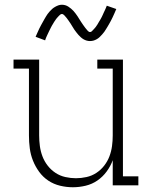

<svg xmlns="http://www.w3.org/2000/svg" viewBox="-20 -781 640 809"><path d="M287 8Q260 8 233 1.5Q206 -5 183.5 -20Q161 -35 145 -57Q129 -79 119 -104Q109 -129 105.5 -156Q102 -183 102 -210V-492H37V-530H145V-210Q145 -188 148 -165.5Q151 -143 159 -122Q167 -101 181 -83Q195 -65 214 -52.5Q233 -40 255.5 -35Q278 -30 300 -30Q322 -30 344.5 -35Q367 -40 386 -52.5Q405 -65 419 -83Q433 -101 441 -122Q449 -143 452 -165.5Q455 -188 455 -210V-492H390V-530H498V-38H563V0H455V-106Q446 -81 429.5 -58.5Q413 -36 390.5 -20.5Q368 -5 341 1.5Q314 8 287 8ZM359 -608Q352 -608 345 -610Q338 -612 332 -615.5Q326 -619 320.5 -624Q315 -629 310.5 -634Q306 -639 301.5 -645Q297 -651 293 -656.5Q289 -662 285.5 -668.5Q282 -675 277.5 -681.5Q273 -688 269 -694Q265 -700 261 -705Q257 -710 251.5 -716Q246 -722 241 -722Q237 -722 234 -719.5Q231 -717 228.5 -714.5Q226 -712 222 -707.5Q218 -703 216.5 -701Q215 -699 213.5 -696.5Q212 -694 210 -691.5Q208 -689 206.5 -686Q205 -683 203 -680Q201 -677 199 -673.5Q197 -670 195 -666Q193 -662 191 -658Q189 -654 187 -650Q185 -646 183 -641.5Q181 -637 178.5 -632Q176 -627 174 -622Q172 -617 170 -611L130 -626Q134 -635 138 -644Q142 -653 145.5 -660.5Q149 -668 153 -675Q157 -682 160.5 -688.5Q164 -695 167.5 -701Q171 -707 174 -712Q177 -717 180.5 -722Q184 -727 189.5 -733Q195 -739 200 -743.5Q205 -748 212 -752Q219 -756 226 -758.5Q233 -761 241 -761Q248 -761 255 -759Q262 -757 268 -753Q274 -749 279.5 -744.5Q285 -740 289.5 -735Q294 -730 298.5 -724Q303 -718 307 -712Q311 -706 314.5 -700Q318 -694 322.5 -687.5Q327 -681 331 -675Q335 -669 339 -664Q343 -659 348.5 -652.5Q354 -646 359 -646Q363 -646 366 -648.5Q369 -651 371.5 -654Q374 -657 378 -661Q382 -665 383.5 -667.5Q385 -670 386.5 -672Q388 -674 390 -677Q392 -680 393.5 -683Q395 -686 397 -689Q399 -692 401 -695.5Q403 -699 405 -702.5Q407 -706 409 -710Q411 -714 413 -718.5Q415 -723 417 -727.5Q419 -732 421.5 -737Q424 -742 426 -747Q428 -752 430 -757L470 -743Q466 -733 462 -724.5Q458 -716 454.5 -708Q451 -700 447 -693Q443 -686 439.5 -679.5Q436 -673 432.5 -667.5Q429 -662 426 -657Q423 -652 419.5 -647Q416 -642 410.5 -636Q405 -630 400 -625Q395 -620 388 -616Q381 -612 374 -610Q367 -608 359 -608Z"/></svg>

Font: Iosevka Curly Slab XLtEx
Style: Regular
Weight: 200
Width: 7
Monospace: yes
Designer: Belleve Invis
Foundry: Belleve Invis
Version: Version 11.1.0; ttfautohint (v1.8.3)